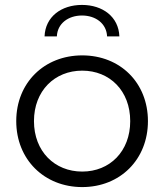

<svg xmlns="http://www.w3.org/2000/svg" viewBox="-20 -755 667 780"><path d="M211 -607C213 -659 257 -692 313 -692C369 -692 413 -659 415 -607H465C462 -687 397 -735 313 -735C229 -735 164 -687 161 -607ZM314 5C468 5 581 -107 581 -263C581 -419 468 -530 314 -530C160 -530 46 -419 46 -263C46 -107 160 5 314 5ZM314 -58C202 -58 118 -140 118 -263C118 -386 202 -468 314 -468C426 -468 509 -386 509 -263C509 -140 426 -58 314 -58Z"/></svg>

Font: Talent
Style: Regular
Weight: 400
Designer: Mike Powis
Version: Version 1.001;hotconv 1.0.109;makeotfexe 2.5.65596